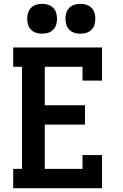

<svg xmlns="http://www.w3.org/2000/svg" viewBox="-20 -983 640 1003"><path d="M49 0V-101H95V-634H49V-735H513V-562H411V-634H214V-433H424V-332H214V-101H411V-173H513V0ZM400 -807Q384 -807 369 -811.5Q354 -816 342.5 -827.5Q331 -839 326.5 -854Q322 -869 322 -885Q322 -901 326.5 -916Q331 -931 342.5 -942.5Q354 -954 369 -958.5Q384 -963 400 -963Q416 -963 431 -958.5Q446 -954 457.5 -942.5Q469 -931 473.5 -916Q478 -901 478 -885Q478 -869 473.5 -854Q469 -839 457.5 -827.5Q446 -816 431 -811.5Q416 -807 400 -807ZM200 -807Q184 -807 169 -811.5Q154 -816 142.5 -827.5Q131 -839 126.5 -854Q122 -869 122 -885Q122 -901 126.5 -916Q131 -931 142.5 -942.5Q154 -954 169 -958.5Q184 -963 200 -963Q216 -963 231 -958.5Q246 -954 257.5 -942.5Q269 -931 273.5 -916Q278 -901 278 -885Q278 -869 273.5 -854Q269 -839 257.5 -827.5Q246 -816 231 -811.5Q216 -807 200 -807Z"/></svg>

Font: Iosevka Curly Slab Extended
Style: Bold
Weight: 700
Width: 7
Monospace: yes
Designer: Belleve Invis
Foundry: Belleve Invis
Version: Version 11.1.0; ttfautohint (v1.8.3)